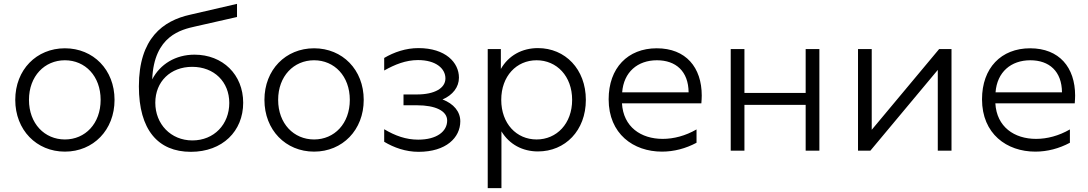

<svg xmlns="http://www.w3.org/2000/svg" viewBox="-20 -780 5635 994"><path d="M316 5C463 5 573 -107 573 -263C573 -419 463 -530 316 -530C169 -530 59 -419 59 -263C59 -107 169 5 316 5ZM316 -58C211 -58 130 -140 130 -263C130 -386 211 -468 316 -468C421 -468 501 -386 501 -263C501 -140 421 -58 316 -58Z M968 6C1132 6 1239 -101 1239 -248C1239 -394 1133 -497 987 -497C889 -497 809 -448 768 -369C777 -596 920 -627 991 -643L1207 -692V-760L965 -704C824 -673 699 -582 699 -333C699 -108 798 6 968 6ZM976 -53C864 -53 784 -138 784 -248C784 -358 863 -434 975 -434C1089 -434 1167 -356 1167 -247C1167 -136 1088 -53 976 -53Z M1606 5C1753 5 1863 -107 1863 -263C1863 -419 1753 -530 1606 -530C1459 -530 1349 -419 1349 -263C1349 -107 1459 5 1606 5ZM1606 -58C1501 -58 1420 -140 1420 -263C1420 -386 1501 -468 1606 -468C1711 -468 1791 -386 1791 -263C1791 -140 1711 -58 1606 -58Z M2147 6C2290 6 2363 -68 2363 -152C2363 -202 2329 -243 2271 -265C2324 -288 2356 -329 2356 -378C2356 -456 2287 -531 2146 -531C2081 -531 2020 -510 1969 -480V-415C2024 -446 2081 -469 2144 -469C2237 -469 2286 -425 2286 -374C2286 -323 2229 -291 2139 -291H2069V-235H2139C2234 -235 2295 -206 2295 -156C2295 -100 2242 -57 2145 -57C2082 -57 2026 -77 1969 -111V-46C2019 -16 2080 6 2147 6Z M2765 -531C2683 -531 2613 -493 2573 -423V-526H2505V194H2576V-100C2617 -32 2686 4 2765 4C2906 4 3013 -104 3013 -263C3013 -422 2906 -531 2765 -531ZM2758 -468C2862 -468 2942 -386 2942 -263C2942 -140 2862 -58 2758 -58C2654 -58 2575 -140 2575 -263C2575 -386 2654 -468 2758 -468Z M3407 5C3469 5 3530 -11 3586 -41V-110C3529 -77 3468 -61 3411 -61C3298 -61 3207 -123 3200 -245H3611C3612 -259 3613 -272 3613 -285C3613 -431 3531 -530 3380 -530C3230 -530 3131 -428 3131 -266C3131 -87 3259 5 3407 5ZM3545 -302H3201C3209 -407 3281 -468 3381 -468C3479 -468 3544 -411 3545 -302Z M3763 0H3834V-237H4151V0H4222V-526H4151V-299H3834V-526H3763Z M4422 0H4486L4835 -418V0H4906V-526H4842L4493 -108V-526H4422Z M5340 5C5402 5 5463 -11 5519 -41V-110C5462 -77 5401 -61 5344 -61C5231 -61 5140 -123 5133 -245H5544C5545 -259 5546 -272 5546 -285C5546 -431 5464 -530 5313 -530C5163 -530 5064 -428 5064 -266C5064 -87 5192 5 5340 5ZM5478 -302H5134C5142 -407 5214 -468 5314 -468C5412 -468 5477 -411 5478 -302Z"/></svg>

Font: Chess Sans
Style: Regular
Weight: 400
Designer: Wolf Bōese
Foundry: Wolf Bōese
Version: Version 7.223;Glyphs 3.3 (3306)